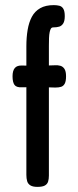

<svg xmlns="http://www.w3.org/2000/svg" viewBox="-20 -719 306 750"><path d="M126 11Q108 11 98.5 5Q89 -1 86 -11.5Q83 -22 83 -36V-538Q83 -573 88 -602.5Q93 -632 104.5 -653.5Q116 -675 137 -687Q158 -699 190 -699Q202 -699 212 -696.5Q222 -694 227.5 -684.5Q233 -675 233 -656Q233 -637 227 -627.5Q221 -618 211.5 -615Q202 -612 188 -612Q182 -612 179 -607.5Q176 -603 174 -593.5Q172 -584 171.5 -570.5Q171 -557 171 -540V-33Q171 -20 168 -10Q165 0 155.5 5.5Q146 11 126 11ZM67 -463 130 -462 193 -464Q206 -465 216 -462Q226 -459 232 -449.5Q238 -440 238 -421Q238 -402 233 -392.5Q228 -383 219 -380Q210 -377 196 -377L130 -379L65 -378Q44 -377 36.5 -387.5Q29 -398 29 -421Q29 -443 38 -453.5Q47 -464 67 -463Z"/></svg>

Font: Fredoka Condensed
Style: Regular
Weight: 400
Width: 3
Designer: Ben Nathan
Foundry: Milena B. Brandão, Ben Nathan
Version: Version 2.001